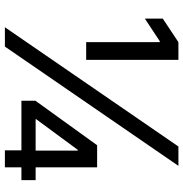

<svg xmlns="http://www.w3.org/2000/svg" viewBox="-2 -766 768 805"><g transform="rotate(90 382.5 -364.0)"><path d="M157.2 -340.8V-649.4H153.3L58.6 -586.9V-662.1L157.2 -727.5H231.4V-340.8ZM94.7 0 594.7 -727.5H675.8L175.8 0ZM402.8 -69.3V-127.9L589.4 -386.7H640.1V-305.7H608.9L480 -130.9V-128.9H735.8V-69.3ZM610.8 0V-87.9L611.8 -113.3V-386.7H682.1V0Z"/></g></svg>

Font: Inter V
Style: Weight 400 Optical size 14.0
Weight: 400
Designer: Rasmus Andersson
Foundry: rsms
Version: Version 4.000;git-4fc901f